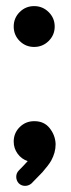

<svg xmlns="http://www.w3.org/2000/svg" viewBox="-20 -500 234 629"><path d="M44.4 -460.4Q64 -480 91.8 -480Q119.6 -480 139.4 -460.4Q159.2 -440.9 159.2 -413.1Q159.2 -385.3 139.4 -365.7Q119.6 -346.2 91.8 -346.2Q64 -346.2 44.4 -365.7Q24.9 -385.3 24.9 -413.1Q24.9 -440.9 44.4 -460.4ZM91.8 -103H92.8Q124.5 -103 142.6 -80.3Q160.6 -57.6 162.1 -29.8V-25.9Q162.1 -0.5 147.9 25.9Q139.2 41 119.1 64Q106.9 77.1 83 101.1Q73.7 108.9 62 108.9Q49.8 108.9 41 100.1Q33.2 90.8 33.2 79.1Q33.2 66.9 42 58.1Q57.6 42.5 70.8 27.8Q50.3 21 37.6 3.4Q24.9 -14.2 24.9 -36.1Q24.9 -64 44.4 -83.5Q64 -103 91.8 -103Z"/></svg>

Font: Beon
Style: Regular
Weight: 400
Designer: BSozoo
Foundry: BSozoo
Version: Version 1.001;PS 001.001;hotconv 1.0.70;makeotf.lib2.5.58329